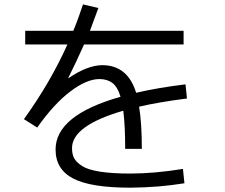

<svg xmlns="http://www.w3.org/2000/svg" viewBox="-20 -829 1040 889"><path d="M834 19.5Q714.8 39.1 583 40Q400.4 40 318.8 -2.4Q237.3 -44.9 237.3 -136.7Q237.3 -295.9 538.1 -380.9Q524.4 -426.8 500.5 -444.8Q476.6 -462.9 440.4 -462.9Q380.9 -462.9 304.7 -404.8Q228.5 -346.7 152.3 -238.3L90.8 -277.3Q213.9 -448.2 292 -623H96.7V-686.5H319.3Q342.8 -742.2 364.3 -808.6L435.5 -792Q416 -739.3 396.5 -686.5H830.1V-623H369.1Q335.9 -547.9 295.9 -467.8L296.9 -466.8Q383.8 -526.4 453.1 -527.3Q571.3 -527.3 610.4 -399.4Q710.9 -422.9 838.9 -438.5L845.7 -373Q710 -355.5 624 -335Q636.7 -259.8 636.7 -139.6H559.6Q559.6 -248 550.8 -316.4Q312.5 -247.1 313.5 -142.6Q313.5 -115.2 323.2 -96.7Q333 -78.1 359.9 -60.5Q386.7 -43 442.9 -34.2Q499 -25.4 583 -25.4Q694.3 -25.4 827.1 -46.9Z"/></svg>

Font: Mgen+ 1c regular
Style: Regular
Weight: 400
Designer: [Source Han Sans]
Ryoko NISHIZUKA  (kana & ideographs); Paul D. Hunt (Latin, Greek & Cyrillic); Wenlong ZHANG  (bopomofo
Version: Version 1.059.20150602